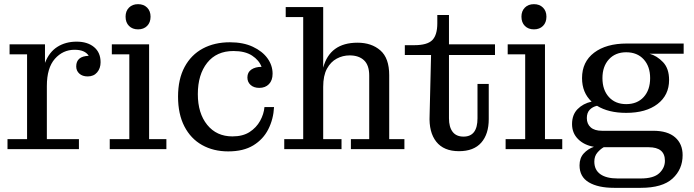

<svg xmlns="http://www.w3.org/2000/svg" viewBox="-20 -716 3333 922"><path d="M16 0V-48H110V-455H26V-503H196V-414Q216 -466 255.5 -491Q295 -516 348 -516Q400 -516 431.5 -490Q463 -464 463 -417Q463 -388 446.5 -368.5Q430 -349 401 -349Q376 -349 361 -362.5Q346 -376 346 -397Q346 -446 406 -448Q388 -477 338 -477Q282 -477 243.5 -433.5Q205 -390 205 -303V-48H359V0Z M643 -575Q616 -575 599.5 -591.5Q583 -608 583 -636Q583 -663 599.5 -679.5Q616 -696 643 -696Q670 -696 686.5 -679.5Q703 -663 703 -636Q703 -608 686.5 -591.5Q670 -575 643 -575ZM507 0V-48H601V-455H517V-503H696V-48H779V0Z M1076 11Q1005 11 950.5 -19.5Q896 -50 865.5 -109Q835 -168 835 -252Q835 -336 866.5 -394.5Q898 -453 954 -483Q1010 -513 1084 -513Q1148 -513 1194 -491.5Q1240 -470 1264.5 -436Q1289 -402 1289 -362Q1289 -330 1271.5 -312Q1254 -294 1225 -294Q1199 -294 1183.5 -308Q1168 -322 1168 -344Q1168 -369 1187 -382Q1206 -395 1236 -395Q1224 -427 1190.5 -449Q1157 -471 1101 -471Q1020 -471 975 -414.5Q930 -358 930 -264Q930 -172 975 -116.5Q1020 -61 1096 -61Q1146 -61 1178.5 -82Q1211 -103 1229 -135.5Q1247 -168 1250 -202H1296Q1293 -144 1268.5 -95.5Q1244 -47 1196.5 -18Q1149 11 1076 11Z M1345 0V-48H1436V-634H1352V-682H1532V-391Q1564 -511 1697 -511Q1764 -511 1806.5 -474Q1849 -437 1849 -355V-48H1922V0H1665V-48H1753V-353Q1753 -403 1728 -426.5Q1703 -450 1659 -450Q1626 -450 1597 -434.5Q1568 -419 1550 -386Q1532 -353 1532 -299V-48H1620V0Z M2184 10Q2111 10 2075 -35.5Q2039 -81 2043 -162L2050 -452H1924V-499H1969Q2032 -499 2056 -523.5Q2080 -548 2080 -604V-644H2136V-503H2357V-452H2136V-148Q2136 -106 2153.5 -83Q2171 -60 2206 -60Q2273 -60 2273 -148V-313H2327V-144Q2327 -72 2291 -31Q2255 10 2184 10Z M2544 -575Q2517 -575 2500.5 -591.5Q2484 -608 2484 -636Q2484 -663 2500.5 -679.5Q2517 -696 2544 -696Q2571 -696 2587.5 -679.5Q2604 -663 2604 -636Q2604 -608 2587.5 -591.5Q2571 -575 2544 -575ZM2408 0V-48H2502V-455H2418V-503H2597V-48H2680V0Z M2929 186Q2852 186 2807.5 159.5Q2763 133 2763 78Q2763 43 2783 21Q2803 -1 2832 -11Q2785 -19 2756 -48Q2727 -77 2727 -120Q2727 -165 2753.5 -192Q2780 -219 2821 -228Q2775 -271 2775 -341Q2775 -419 2833 -463Q2891 -507 2990 -507H3263V-458H3099Q3135 -448 3164 -417.5Q3193 -387 3193 -332Q3193 -259 3137.5 -216.5Q3082 -174 2987 -174Q2902 -174 2847 -208Q2825 -203 2811.5 -188.5Q2798 -174 2798 -149Q2798 -121 2816.5 -104.5Q2835 -88 2871 -88H3117Q3186 -88 3222 -56.5Q3258 -25 3258 29Q3258 97 3209.5 141.5Q3161 186 3057 186ZM2987 -216Q3040 -216 3071 -250Q3102 -284 3102 -341Q3102 -397 3071 -431Q3040 -465 2987 -465Q2935 -465 2904 -431Q2873 -397 2873 -341Q2873 -284 2904 -250Q2935 -216 2987 -216ZM2946 141H3057Q3119 141 3146 115.5Q3173 90 3173 56Q3173 -9 3095 -9H2879Q2863 0 2848.5 17Q2834 34 2834 60Q2834 100 2863 120.5Q2892 141 2946 141Z"/></svg>

Font: Montagu Slab 144pt
Style: Regular
Weight: 400
Designer: Florian Karsten
Foundry: Florian Karsten
Version: Version 1.000; ttfautohint (v1.8.3)